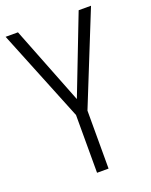

<svg xmlns="http://www.w3.org/2000/svg" viewBox="-135 -788 679 862"><g transform="rotate(-20 204.0 -357.0)"><path d="M205 -342 349 -714H408L232 -277V0H177V-276L0 -714H59Z"/></g></svg>

Font: Noto Sans Telugu Condensed Light
Style: Regular
Weight: 300
Width: 3
Designer: Jelle Bosma - Monotype Design Team
Foundry: Monotype Imaging Inc.
Version: Version 2.005; ttfautohint (v1.8.4.7-5d5b)